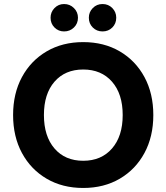

<svg xmlns="http://www.w3.org/2000/svg" viewBox="-20 -921 826 953"><path d="M393 12Q290 12 211.5 -34Q133 -80 89 -161.5Q45 -243 45 -350Q45 -457 89 -538.5Q133 -620 211.5 -666Q290 -712 393 -712Q496 -712 574.5 -666Q653 -620 697 -538.5Q741 -457 741 -350Q741 -243 697 -161.5Q653 -80 574.5 -34Q496 12 393 12ZM393 -123Q483 -123 536 -184Q589 -245 589 -350Q589 -455 536 -515.5Q483 -576 393 -576Q303 -576 250.5 -515.5Q198 -455 198 -350Q198 -245 250.5 -184Q303 -123 393 -123ZM298 -765Q270 -765 250.5 -784.5Q231 -804 231 -833Q231 -861 250.5 -881Q270 -901 298 -901Q327 -901 347 -881Q367 -861 367 -833Q367 -804 347 -784.5Q327 -765 298 -765ZM489 -765Q460 -765 440.5 -784.5Q421 -804 421 -833Q421 -861 440.5 -881Q460 -901 489 -901Q518 -901 537.5 -881Q557 -861 557 -833Q557 -804 537.5 -784.5Q518 -765 489 -765Z"/></svg>

Font: DM Sans Black
Style: Regular
Weight: 900
Designer: Colophon Foundry, Jonny Pinhorn
Foundry: Colophon Foundry
Version: Version 4.004; ttfautohint (v1.8.4.7-5d5b)